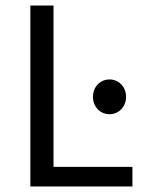

<svg xmlns="http://www.w3.org/2000/svg" viewBox="-20 -676 526 696"><path d="M90 -656V0H460V-71H174V-656ZM317 -325C317 -288 344 -262 377 -262C410 -262 437 -288 437 -325C437 -362 410 -388 377 -388C344 -388 317 -362 317 -325Z"/></svg>

Font: Cambridge Sans
Style: Regular
Weight: 400
Version: Version 2.020;PS 002.020;hotconv 1.0.88;makeotf.lib2.5.64775